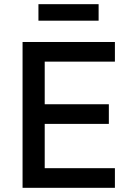

<svg xmlns="http://www.w3.org/2000/svg" viewBox="-20 -899 631 919"><path d="M164 -800V-879H452V-800ZM88 0V-698H530V-604H194V-400H501V-306H194V-94H530V0Z"/></svg>

Font: Anuphan Medium
Style: Regular
Weight: 500
Designer: Mike Abbink, Paul van der Laan, Pieter van Rosmalen, Mint Tantisuwanna
Foundry: Bold Monday; Cadson Demak
Version: Version 3.002;hotconv 1.0.109;makeotfexe 2.5.65596